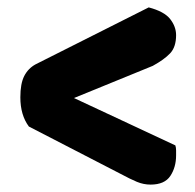

<svg xmlns="http://www.w3.org/2000/svg" viewBox="-20 -545 527 519"><path d="M454 -152Q456 -146 456 -138.5Q456 -131 456 -125Q456 -93 440.5 -69.5Q425 -46 387 -46Q368 -46 350 -53.5Q332 -61 306 -75L58 -203Q35 -234 35 -282Q35 -319 45.5 -339.5Q56 -360 76 -371L382 -525Q424 -514 440 -493.5Q456 -473 456 -450Q456 -418 440 -401Q424 -384 393 -367L180 -280Z"/></svg>

Font: Baloo Tammudu 2
Style: Bold
Weight: 700
Designer: Maithili Shingre, Omkar Shende and Ek Type
Foundry: Ek Type
Version: Version 1.640;hotconv 1.0.111;makeotfexe 2.5.65597; ttfautoh